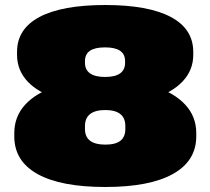

<svg xmlns="http://www.w3.org/2000/svg" viewBox="-20 -733 839 766"><path d="M400 13Q223 13 130 -38.5Q37 -90 37 -189V-202Q37 -268 80.5 -315.5Q124 -363 205.5 -389Q287 -415 400 -415Q512 -415 593.5 -389Q675 -363 719 -315.5Q763 -268 763 -202V-189Q763 -91 670 -39Q577 13 400 13ZM400 -156Q441 -156 460.5 -171.5Q480 -187 480 -218V-230Q480 -262 460 -278Q440 -294 400 -294Q360 -294 339.5 -278Q319 -262 319 -230V-218Q319 -187 339.5 -171.5Q360 -156 400 -156ZM400 -315Q291 -315 211.5 -339Q132 -363 90 -408Q48 -453 48 -514V-526Q48 -618 138 -665.5Q228 -713 400 -713Q571 -713 661 -665.5Q751 -618 751 -526V-514Q751 -453 708.5 -408Q666 -363 587 -339Q508 -315 400 -315ZM399 -426Q440 -426 459.5 -440.5Q479 -455 479 -482V-489Q479 -517 459 -530.5Q439 -544 399 -544Q359 -544 339 -530.5Q319 -517 319 -489V-482Q319 -455 339 -440.5Q359 -426 399 -426Z"/></svg>

Font: Pathway Extreme 28pt Black
Style: Regular
Weight: 900
Designer: Eduardo Rodriguez Tunni
Foundry: Eduardo Rodriguez Tunni
Version: Version 1.001;gftools[0.9.26]